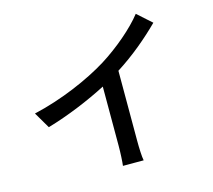

<svg xmlns="http://www.w3.org/2000/svg" viewBox="-115 -933 1230 1110"><g transform="rotate(-15 500.0 -378.0)"><path d="M605 -501C706 -565 799 -644 872 -717L787 -793C731 -721 627 -632 526 -569C414 -500 246 -426 75 -387L132 -290C256 -326 388 -381 494 -436V-81C494 -40 491 15 488 37H612C607 15 605 -40 605 -81Z"/></g></svg>

Font: Noto Sans Japanese Medium
Style: Regular
Weight: 500
Designer: Ryoko NISHIZUKA (kana & ideographs); Paul D. Hunt (Latin, Greek & Cyrillic); Wenlong ZHANG (bopomofo); Sandoll Communica
Foundry: Adobe Systems Incorporated
Version: Version 1.000;PS 1;hotconv 1.0.78;makeotf.lib2.5.61930